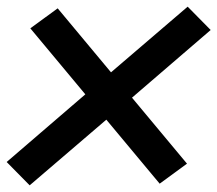

<svg xmlns="http://www.w3.org/2000/svg" viewBox="-26 -628 652 576"><path d="M63 -72 -6 -142 230 -345 65 -543 147 -603 307 -411 537 -608 606 -538 370 -335 535 -137 453 -77 293 -269Z"/></svg>

Font: Iosevka Etoile SmBdObl
Style: Regular
Weight: 600
Italic angle: -9°
Designer: Belleve Invis
Foundry: Belleve Invis
Version: Version 15.5.2; ttfautohint (v1.8.4)